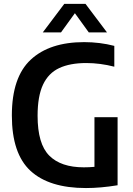

<svg xmlns="http://www.w3.org/2000/svg" viewBox="-20 -968 690 996"><path d="M426 7.5Q235 7.5 138.2 -81.8Q41.5 -171 41.5 -369Q41.5 -567.5 139.5 -658.5Q237.5 -749.5 416.5 -749.5Q498 -749.5 573 -730V-622Q499 -641 427.5 -641Q343.5 -641 287.5 -615Q231.5 -589 203.2 -529Q175 -469 175 -367.5Q175 -221.5 235.5 -160.8Q296 -100 415 -100Q443 -100 470 -102.5V-360H590V-7Q502 7.5 426 7.5ZM202 -800 313.5 -948H423.5L535 -800H440.5L368.5 -899.5L296.5 -800Z"/></svg>

Font: Encode Sans SmCnd SmBold
Style: Regular
Weight: 600
Width: 4
Designer: Multiple Designers
Foundry: Impallari Type
Version: Version 3.002; ttfautohint (v1.8.3) -l 8 -r 50 -G 200 -x 14 